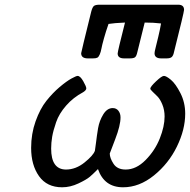

<svg xmlns="http://www.w3.org/2000/svg" viewBox="-20 -793 810 819"><path d="M112.8 -162.1Q112.8 -222.2 131.8 -275.6Q150.9 -329.1 178 -363Q205.1 -397 234.6 -421.9Q264.2 -446.8 284.7 -458Q305.2 -469.2 311 -469.2Q322.3 -469.2 335.2 -446.5Q348.1 -423.8 348.1 -416Q348.1 -408.2 335 -399.9Q292 -377 262 -342.5Q231.9 -308.1 219.5 -272Q207 -235.8 202.6 -210Q198.2 -184.1 198.2 -159.2Q198.2 -70.3 261.2 -69.8Q303.2 -69.8 340.6 -99.9Q377.9 -129.9 384.8 -149.9Q385.7 -151.9 389.4 -183.3Q393.1 -214.8 398.4 -246.3Q403.8 -277.8 420.4 -304.9Q437 -332 460.9 -332Q476.1 -332 485.1 -320.6Q494.1 -309.1 494.1 -292Q494.1 -257.8 471.2 -198.5Q448.2 -139.2 448.2 -138.2Q448.2 -119.1 464.1 -94.5Q480 -69.8 516.1 -69.8Q561 -69.8 601.1 -110.4Q641.1 -150.9 661.6 -202.4Q682.1 -253.9 682.1 -295.9Q682.1 -323.7 672.6 -346.9Q663.1 -370.1 651.6 -381.6Q640.1 -393.1 630.6 -402.1Q621.1 -411.1 621.1 -415Q621.1 -422.9 645.5 -446Q669.9 -469.2 679.2 -469.2Q689 -469.2 709 -452.6Q729 -436 749.5 -396Q770 -356 770 -308.1Q770 -240.2 734.6 -167.7Q699.2 -95.2 636.7 -44.7Q574.2 5.9 504.9 5.9Q424.8 5.9 397.9 -71.8Q377 -50.8 363 -38.8Q349.1 -26.9 314.5 -10.5Q279.8 5.9 245.1 5.9Q180.2 5.9 146.5 -41.5Q112.8 -88.9 112.8 -162.1ZM326.2 -565.9Q326.2 -569.8 369.1 -743.2Q374 -762.2 380.6 -767.6Q387.2 -772.9 404.8 -772.9H740.2Q765.1 -772.9 765.1 -751Q765.1 -741.2 722.2 -570.8Q719.2 -555.7 712.6 -549.8Q706.1 -543.9 689.9 -543.9H668Q639.2 -543.9 639.2 -565.9Q639.2 -571.8 643.6 -588.9Q647.9 -606 655 -635.5Q662.1 -665 667 -692.9Q636.2 -696.8 597.2 -696.8Q594.2 -685.5 565.9 -570.8Q562 -552.7 555.4 -548.3Q548.8 -543.9 533.2 -543.9H509.8Q481.9 -543.9 481.9 -564.9Q481.9 -573.7 513.2 -696.8Q466.3 -694.8 442.9 -690.9Q431.6 -658.7 423.3 -628.9Q415 -599.1 412.6 -585.4Q410.2 -571.8 405.5 -560.8Q400.9 -549.8 395 -546.9Q389.2 -543.9 376 -543.9H355Q326.2 -543.9 326.2 -565.9Z"/></svg>

Font: CMU Concrete
Style: BoldItalic
Weight: 700
Italic angle: -14.04°
Version: Version 0.7.0